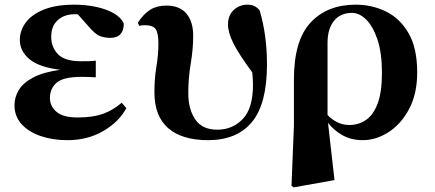

<svg xmlns="http://www.w3.org/2000/svg" viewBox="-20 -583 1864 822"><path d="M269 17.1Q205.6 17.1 154.1 -0.5Q102.5 -18.1 72.3 -51.5Q42 -85 42 -132.8Q42 -166.5 60.3 -197.3Q78.6 -228 121.6 -251Q164.6 -273.9 237.8 -284.2Q146.5 -295.4 105.7 -330.1Q64.9 -364.7 64.9 -412.1Q64.9 -452.1 90.3 -486.6Q115.7 -521 167.7 -542Q219.7 -563 298.8 -563Q347.2 -563 390.9 -553.7Q434.6 -544.4 466.3 -526.6Q498 -508.8 509.8 -482.9Q510.7 -453.6 496.1 -437.3Q481.4 -420.9 453.1 -420.9Q429.2 -420.9 408.7 -428.2Q388.2 -435.5 357.9 -471.2L313 -522H299.8Q254.9 -522 227.1 -496.6Q199.2 -471.2 199.2 -425.8Q199.2 -380.4 228.5 -350.6Q257.8 -320.8 326.2 -320.8Q341.8 -320.8 356.2 -321Q370.6 -321.3 390.1 -323.2V-252Q364.3 -253.4 351.6 -253.7Q338.9 -253.9 329.1 -253.9Q251 -253.9 222.4 -229Q193.8 -204.1 193.8 -163.1Q193.8 -128.4 221.9 -104.2Q250 -80.1 313 -80.1Q377.4 -80.1 420.4 -95.5Q463.4 -110.8 501 -143.1L521 -120.1Q488.8 -60.5 421.6 -21.7Q354.5 17.1 269 17.1Z M871.1 17.1Q759.3 17.1 700.2 -34.2Q641.1 -85.4 641.1 -188Q641.1 -247.1 649.7 -298.3Q658.2 -349.6 658.2 -397Q658.2 -441.9 646.2 -458.5Q634.3 -475.1 601.1 -475.1Q594.2 -475.1 588.1 -474.6Q582 -474.1 576.2 -472.2L570.3 -485.8Q595.2 -524.4 623.8 -541.7Q652.3 -559.1 692.4 -559.1Q749 -559.1 778.1 -524.9Q807.1 -490.7 807.1 -429.2Q807.1 -373.5 796.6 -311.3Q786.1 -249 786.1 -184.1Q786.1 -115.7 815.9 -71.8Q845.7 -27.8 910.2 -27.8Q975.6 -27.8 1019.3 -73.5Q1063 -119.1 1063 -219.2Q1063 -244.6 1060.1 -272.9Q1002 -351.6 979 -397.9Q956.1 -444.3 956.1 -478Q956.1 -517.6 980.7 -540.3Q1005.4 -563 1039.1 -563Q1057.1 -563 1069.3 -556.9Q1081.5 -550.8 1091.3 -539.1Q1123 -434.1 1123 -307.1Q1123 -138.2 1058.6 -60.5Q994.1 17.1 871.1 17.1Z M1228 212.9 1238.3 -44.9V-242.2Q1238.3 -410.2 1309.8 -486.6Q1381.3 -563 1502.9 -563Q1572.3 -563 1632.1 -533.9Q1691.9 -504.9 1729 -441.2Q1766.1 -377.4 1766.1 -272.9Q1766.1 -181.6 1731.7 -116.7Q1697.3 -51.8 1643.6 -17.3Q1589.8 17.1 1533.2 17.1Q1484.9 17.1 1447.5 -3.4Q1410.2 -23.9 1384.3 -57.1L1412.1 188L1237.3 219.2ZM1382.3 -90.8Q1399.4 -72.3 1423.1 -60.1Q1446.8 -47.9 1476.1 -47.9Q1515.6 -47.9 1547.1 -69.6Q1578.6 -91.3 1596.9 -140.1Q1615.2 -189 1615.2 -271Q1615.2 -356 1596.2 -413.1Q1577.1 -470.2 1547.9 -499Q1518.6 -527.8 1487.3 -527.8Q1437.5 -527.8 1410.2 -494.1Q1382.8 -460.4 1382.3 -401.9Z"/></svg>

Font: Source Han Serif TW Heavy
Style: Regular
Weight: 900
Designer: Ryoko NISHIZUKA Ë•øÂ°öÊ∂ºÂ≠ê (kana & ideographs); Frank Grie√ühammer (Latin, Greek & Cyrillic); Wenlong ZHANG Âº†ÊñáÈæô 
Foundry: Adobe
Version: Version 2.003;hotconv 1.1.1;makeotfexe 2.6.0